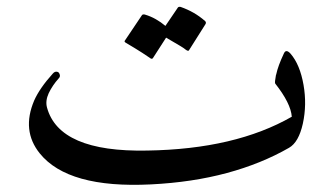

<svg xmlns="http://www.w3.org/2000/svg" viewBox="-20 -527 966 556"><path d="M821 -372Q835 -356 844.5 -333Q854 -310 859 -281Q869 -224 857 -169Q845 -115 817 -99Q737 -53 637 -26Q537 1 417 7Q177 19 95 -83Q42 -149 79 -236Q87 -254 100.5 -273.5Q114 -293 133 -314Q139 -321 146 -319Q151 -318 153 -311Q155 -305 150 -300Q132 -280 121 -257Q111 -235 116 -216Q151 -86 406 -91Q534 -93 638.5 -117.5Q743 -142 825 -189Q822 -228 777 -285Q775 -288 779 -309Q780 -311 780 -312Q785 -336 802 -372Q808 -386 821 -372ZM495 -505Q497 -508 503 -507Q523 -500 540.5 -490Q558 -480 574 -466Q578 -462 575 -457L527 -381Q525 -378 518 -383Q515 -386 501 -394.5Q487 -403 461 -418L423 -359Q420 -354 413 -360Q409 -363 392 -374Q375 -385 343 -404Q339 -407 342 -410L391 -483Q393 -486 399 -485Q416 -480 431 -471.5Q446 -463 459 -452Z"/></svg>

Font: Amiri
Style: Regular
Weight: 400
Designer: Khaled Hosny
Version: Version 0.114